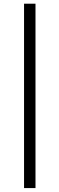

<svg xmlns="http://www.w3.org/2000/svg" viewBox="-20 -879 313 1017"><path d="M107.4 117.2V-859.4H168V117.2Z"/></svg>

Font: GenEi M Gothic v2 Regular
Style: Regular
Weight: 400
Version: Version 2.0